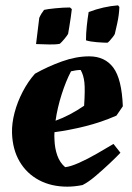

<svg xmlns="http://www.w3.org/2000/svg" viewBox="-20 -687 493 719"><path d="M232 12Q172 12 126 -12.5Q80 -37 53.5 -82Q27 -127 25 -189Q24 -225 34.5 -265Q45 -305 65 -343.5Q85 -382 111 -411Q159 -438 212 -457Q265 -476 314 -476Q373 -476 404.5 -433.5Q436 -391 440 -289L416 -254Q359 -229 298.5 -214Q238 -199 184 -192Q183 -177 184 -164Q185 -132 194.5 -105Q204 -78 224 -61Q244 -63 276.5 -77.5Q309 -92 343.5 -112Q378 -132 405 -148L431 -115Q416 -99 390.5 -75Q365 -51 338 -28Q311 -5 289 6Q274 9 259.5 10.5Q245 12 232 12ZM246 -420Q227 -384 211 -334Q195 -284 188 -235Q241 -254 295 -291Q299 -351 296 -378.5Q293 -406 282 -425Q274 -425 264 -423.5Q254 -422 246 -420ZM302 -536Q302 -562 305 -590Q308 -618 312 -642Q368 -663 422 -667L427 -661Q426 -631 419 -599.5Q412 -568 410 -560Q409 -557 403 -549Q397 -541 390.5 -534Q384 -527 382 -527Q369 -527 343 -529Q317 -531 302 -536ZM115 -522 127 -620Q134 -636 145 -650Q157 -653 187.5 -656Q218 -659 242 -659L249 -653Q248 -642 245 -622Q242 -602 239 -583.5Q236 -565 235 -560Q231 -553 221 -541Q211 -529 204 -523Q189 -520 165 -520.5Q141 -521 115 -522Z"/></svg>

Font: Labrada ExtraBold
Style: Italic
Weight: 800
Italic angle: -7°
Designer: Mercedes Jáuregui
Foundry: Omnibus-Type Team
Version: Version 1.000; ttfautohint (v1.8.4.7-5d5b)